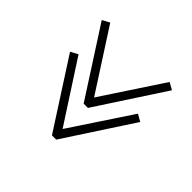

<svg xmlns="http://www.w3.org/2000/svg" viewBox="-73 -617 638 638"><g transform="rotate(-45 246.0 -298.0)"><path d="M289 -463 303 -437 90 -299 303 -158 289 -133 50 -289V-309ZM438 -463 452 -437 238 -299 452 -158 438 -133 199 -289V-309Z"/></g></svg>

Font: Turret Road ExtraLight
Style: Regular
Weight: 275
Designer: Noponies
Foundry: Noponies
Version: Version 1.001; ttfautohint (v1.8)